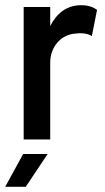

<svg xmlns="http://www.w3.org/2000/svg" viewBox="-29 -536 405 738"><path d="M62 0H164V-295C164 -358 207 -404 262 -407C289 -411 314 -405 324 -397L344 -498C332 -507 313 -516 283 -516C226 -516 188 -483 164 -436V-509H62ZM-9 182H70L154 56H60Z"/></svg>

Font: Vanilla Cream DemiBold
Style: Regular
Weight: 600
Designer: Jeremy Tribby, Jinavaṁso
Foundry: Tribby Type
Version: Version 1.422;Glyphs 3.1.2 (3151)